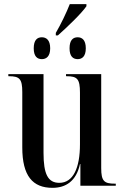

<svg xmlns="http://www.w3.org/2000/svg" viewBox="-20 -892 597 922"><path d="M248 -734V-722H258C303 -762 371 -827 395 -862V-872H315C300 -833 272 -775 248 -734ZM181 -608C202 -608 221 -621 221 -660C221 -700 202 -713 181 -713C159 -713 142 -700 142 -660C142 -621 159 -608 181 -608ZM353 -608C374 -608 392 -621 392 -660C392 -700 374 -713 353 -713C331 -713 314 -700 314 -660C314 -621 331 -608 353 -608ZM232 10C295 10 346 -21 364 -104H366V0H536V-10H532C480 -10 466 -22 466 -85V-536H297V-526H300C351 -526 364 -513 364 -447V-199C364 -85 331 -14 265 -14C210 -14 189 -56 189 -158V-536H20V-526H23C74 -526 87 -513 87 -450V-184C87 -47 137 10 232 10Z"/></svg>

Font: Noto Serif Display Condensed Medium
Style: Regular
Weight: 500
Width: 3
Designer: Monotype Design Team
Foundry: Monotype Imaging Inc.
Version: Version 2.009